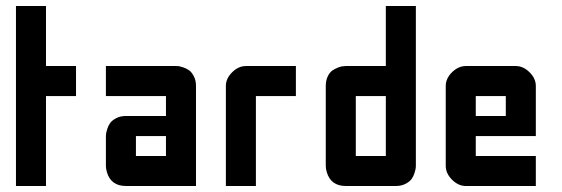

<svg xmlns="http://www.w3.org/2000/svg" viewBox="-20 -620 1873 640"><path d="M133.3 -600.1V-399.9H233.4V-299.8H133.3V0H33.2V-600.1Z M333 -399.9H566.4Q569.3 -399.9 573.7 -399.7Q578.1 -399.4 589.6 -395.8Q601.1 -392.1 609.9 -386Q618.7 -379.9 626 -366Q633.3 -352.1 633.3 -333.5V0H399.9Q350.1 0 336.4 -45.9Q333 -57.6 333 -66.9V-166.5Q333 -169.4 333.5 -173.8Q334 -178.2 337.4 -189.7Q340.8 -201.2 347.2 -210Q353.5 -218.8 367.4 -226.1Q381.3 -233.4 399.9 -233.4H533.2V-299.8H333ZM533.2 -166.5H433.1V-100.1H533.2Z M833 -299.8V0H732.9V-333.5Q732.9 -358.4 753.9 -379.2Q774.9 -399.9 799.8 -399.9H966.3V-299.8Z M1366.2 -66.9Q1366.2 -64 1365.7 -59.6Q1365.2 -55.2 1361.8 -43.7Q1358.4 -32.2 1352.1 -23.4Q1345.7 -14.6 1331.8 -7.3Q1317.9 0 1299.3 0H1132.8Q1083 0 1069.3 -45.9Q1065.9 -57.6 1065.9 -66.9V-333.5Q1065.9 -352.1 1072.8 -366Q1079.6 -379.9 1089.4 -386Q1099.1 -392.1 1109.1 -395.8Q1119.1 -399.4 1126 -399.4L1132.8 -399.9H1266.1V-600.1H1366.2ZM1266.1 -100.1V-299.8H1166V-100.1Z M1766.1 0H1532.7Q1507.8 0 1486.8 -21Q1465.8 -42 1465.8 -66.9V-333.5Q1465.8 -358.4 1486.8 -379.2Q1507.8 -399.9 1532.7 -399.9H1699.2Q1724.1 -399.9 1745.1 -379.2Q1766.1 -358.4 1766.1 -333.5V-166.5H1565.9V-100.1H1766.1ZM1565.9 -233.4H1666V-299.8H1565.9Z"/></svg>

Font: Malkor
Style: Bold
Weight: 700
Version: Version 1.3